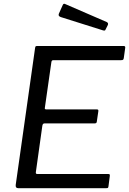

<svg xmlns="http://www.w3.org/2000/svg" viewBox="-20 -982 674 1002"><path d="M163 -731Q164 -738 166 -740Q168 -742 174 -742H626Q636 -742 633 -729L626 -679Q625 -673 622.5 -670.5Q620 -668 612 -668H260Q254 -668 251.5 -666Q249 -664 248 -657L214 -419Q213 -415 215 -413Q217 -411 222 -411H486Q491 -411 492.5 -408.5Q494 -406 493 -400L485 -346Q484 -338 474 -338H212Q203 -338 201 -326L167 -83Q166 -74 174 -74H543Q550 -74 552 -72Q554 -70 553 -63L546 -9Q545 -3 543 -1.5Q541 0 535 0H75Q60 0 62 -17L163 -731ZM308 -957Q310 -961 313 -962Q316 -963 320 -961L537 -867Q541 -865 543 -861.5Q545 -858 543 -852L531 -828Q529 -823 526 -822.5Q523 -822 516 -824L297 -893Q289 -896 287 -900Q285 -904 287 -910Z"/></svg>

Font: Libre Franklin
Style: Italic
Weight: 400
Italic angle: -8°
Designer: Pablo Impallari, Rodrigo Fuenzalida, Nhung Nguyen
Foundry: Impallari Type
Version: Version 3.000